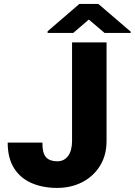

<svg xmlns="http://www.w3.org/2000/svg" viewBox="-20 -921 667 951"><path d="M336.9 -223.1V-710.9H507.8V-223.1Q507.8 -151.9 475.3 -99.6Q442.9 -47.4 387.5 -18.8Q332 9.8 263.2 9.8Q191.9 9.8 136.5 -14.2Q81.1 -38.1 49.6 -87.9Q18.1 -137.7 18.1 -214.8H189.9Q189.9 -160.6 208.7 -141.4Q227.5 -122.1 263.2 -122.1Q298.3 -122.1 317.6 -148.9Q336.9 -175.8 336.9 -223.1ZM467.3 -901.4 627.4 -764.2V-757.8H498L419.9 -824.2L342.8 -757.8H215.8V-766.1L373 -901.4Z"/></svg>

Font: Vazirmatn UI FD Black
Style: Regular
Weight: 900
Designer: Saber Rastikerdar
Foundry: Saber Rastikerdar
Version: Version 33.003